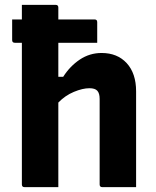

<svg xmlns="http://www.w3.org/2000/svg" viewBox="-20 -770 640 790"><path d="M81 0Q70 0 70 -11V-594H41Q30 -594 30 -605V-690H70V-750H209Q220 -750 220 -739V-690H369Q380 -690 380 -679V-594H220V-454H240Q268 -498 308.5 -525Q349 -552 398 -552Q463 -552 501.5 -510Q540 -468 540 -394V0H401Q390 0 390 -11V-363Q390 -386 380.5 -396.5Q371 -407 348 -407Q320 -407 284 -392Q248 -377 220 -348V0Z"/></svg>

Font: Recursive Sn Lnr St XBd
Style: Regular
Weight: 800
Version: Version 1.079;hotconv 1.0.112;makeotfexe 2.5.65598; ttfautoh